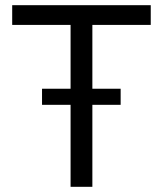

<svg xmlns="http://www.w3.org/2000/svg" viewBox="-20 -720 628 740"><path d="M252 0V-624H27V-700H561V-624H336V0ZM142 -316V-378H445V-316Z"/></svg>

Font: Space Grotesk
Style: Regular
Weight: 400
Designer: Florian Karsten
Foundry: Florian Karsten
Version: Version 2.000